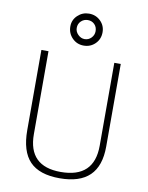

<svg xmlns="http://www.w3.org/2000/svg" viewBox="-107 -1086 905 1172"><g transform="rotate(10 346.0 -500.5)"><path d="M345 10Q219 10 159.5 -52Q100 -114 100 -245V-742H144V-228Q144 -29 345 -29Q552 -29 552 -228V-742H592V-230Q592 -109 530.5 -49.5Q469 10 345 10ZM249 -915Q249 -955 278.5 -983Q308 -1011 349 -1011Q391 -1011 420 -982.5Q449 -954 449 -913Q449 -870 420 -841.5Q391 -813 349 -813Q307 -813 278 -842.5Q249 -872 249 -915ZM348 -971Q324 -971 306.5 -954.5Q289 -938 289 -912Q289 -889 307 -871Q325 -853 348 -853Q372 -853 389 -870.5Q406 -888 406 -912Q406 -938 389.5 -954.5Q373 -971 348 -971Z"/></g></svg>

Font: Morrison Thin
Style: Regular
Weight: 100
Designer: Pablo Impallari, Rodrigo Fuenzalida (Modified by Dan O. Williams)
Version: Version 0.03;June 6, 2019;FontCreator 11.5.0.2425 64-bit; tt